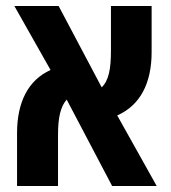

<svg xmlns="http://www.w3.org/2000/svg" viewBox="-20 -622 572 642"><path d="M37 0H174V-171C174 -228 182 -265 203 -289L355 0H504L372 -236C449 -270 487 -344 487 -448V-602H351V-454C351 -392 344 -353 320 -330L176 -602H28L149 -388C74 -354 37 -280 37 -177Z"/></svg>

Font: Noto Sans Hebrew Condensed
Style: Bold
Weight: 700
Width: 3
Designer: Monotype Design Team
Foundry: Monotype Imaging Inc.
Version: Version 2.004